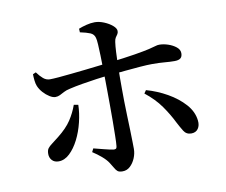

<svg xmlns="http://www.w3.org/2000/svg" viewBox="-84 -858 1167 991"><g transform="rotate(-10 500.0 -362.5)"><path d="M481 29Q463 29 455 22.5Q447 16 440.5 4Q434 -8 422 -26Q411 -43 389.5 -61.5Q368 -80 343 -96L352 -114Q380 -107 407 -100Q434 -93 453 -90Q461 -89 466 -91.5Q471 -94 472 -104Q474 -123 474.5 -158Q475 -193 475.5 -235Q476 -277 475.5 -318.5Q475 -360 475 -392Q475 -414 474.5 -445Q474 -476 473.5 -511.5Q473 -547 472 -580Q471 -613 469.5 -638Q468 -663 465 -673Q460 -693 441 -701Q422 -709 388 -716L387 -735Q404 -742 427.5 -748Q451 -754 472 -754Q495 -754 520.5 -743.5Q546 -733 563.5 -718Q581 -703 581 -689Q581 -679 576 -672Q571 -665 566 -657.5Q561 -650 559 -635Q556 -614 554.5 -584Q553 -554 552 -519.5Q551 -485 551 -451.5Q551 -418 551 -391Q551 -364 551.5 -327Q552 -290 553.5 -250.5Q555 -211 556 -174.5Q557 -138 557.5 -111.5Q558 -85 558 -75Q558 -51 548 -27Q538 -3 521 13Q504 29 481 29ZM165 -79Q143 -79 130.5 -92.5Q118 -106 118 -126Q118 -145 125.5 -155Q133 -165 147.5 -175.5Q162 -186 183 -203Q230 -240 254 -276.5Q278 -313 292 -353L315 -349Q314 -306 302.5 -258.5Q291 -211 270.5 -170.5Q250 -130 223 -104.5Q196 -79 165 -79ZM206 -409Q193 -409 176 -419.5Q159 -430 144 -446.5Q129 -463 121 -482Q116 -494 114 -512.5Q112 -531 112 -545L128 -552Q144 -530 159.5 -517Q175 -504 194 -504Q210 -504 240 -506.5Q270 -509 307.5 -513Q345 -517 382.5 -521Q420 -525 452 -529Q484 -533 503 -535Q595 -546 646.5 -554.5Q698 -563 723.5 -569Q749 -575 759.5 -578.5Q770 -582 780 -582Q802 -582 826 -574Q850 -566 867.5 -552Q885 -538 885 -519Q885 -501 875 -493Q865 -485 844 -485Q819 -485 792 -487.5Q765 -490 726 -490Q702 -490 664 -487Q626 -484 584.5 -480Q543 -476 504 -472Q470 -469 430.5 -463.5Q391 -458 353 -451.5Q315 -445 286 -438Q267 -434 254 -427Q241 -420 230 -414.5Q219 -409 206 -409ZM864 -102Q838 -102 824.5 -124Q811 -146 798 -171Q776 -216 744 -261.5Q712 -307 661 -347L672 -363Q729 -347 781 -317.5Q833 -288 868.5 -248.5Q904 -209 909 -162Q912 -136 900 -119Q888 -102 864 -102Z"/></g></svg>

Font: Noto Serif HK ExtraLight SemiBold
Style: Regular
Weight: 600
Version: Version 2.002-H1;hotconv 1.1.0;makeotfexe 2.6.0